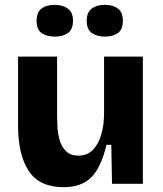

<svg xmlns="http://www.w3.org/2000/svg" viewBox="-20 -763 676 797"><path d="M244 14Q144 14 99.5 -53Q55 -120 55 -243V-528H217V-281Q217 -262 218.5 -234.5Q220 -207 228 -180Q236 -153 254.5 -135Q273 -117 306 -117Q342 -117 365.5 -141Q389 -165 400.5 -205Q412 -245 412 -294V-528H573V0H445L442 -162H422Q400 -68 359 -27Q318 14 244 14ZM416 -611Q382 -611 361 -626Q340 -641 340 -677Q340 -712 361 -727.5Q382 -743 416 -743Q449 -743 469.5 -727.5Q490 -712 490 -677Q490 -640 469 -625.5Q448 -611 416 -611ZM207 -611Q174 -611 153 -625.5Q132 -640 132 -677Q132 -712 152.5 -727.5Q173 -743 207 -743Q240 -743 261.5 -727.5Q283 -712 283 -677Q283 -641 262 -626Q241 -611 207 -611Z"/></svg>

Font: Bricolage Grotesque 10pt ExtraBold
Style: Regular
Weight: 800
Designer: Mathieu Triay
Foundry: Atelier Triay
Version: Version 1.000; ttfautohint (v1.8.4.7-5d5b);gftools[0.9.32]